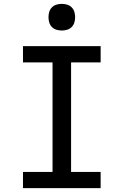

<svg xmlns="http://www.w3.org/2000/svg" viewBox="-20 -974 640 994"><path d="M99 0V-84H252V-651H99V-735H501V-651H348V-84H501V0ZM300 -816Q286 -816 272.5 -820Q259 -824 249 -834Q239 -844 235 -857.5Q231 -871 231 -885Q231 -899 235 -912.5Q239 -926 249 -936Q259 -946 272.5 -950Q286 -954 300 -954Q314 -954 327.5 -950Q341 -946 351 -936Q361 -926 365 -912.5Q369 -899 369 -885Q369 -871 365 -857.5Q361 -844 351 -834Q341 -824 327.5 -820Q314 -816 300 -816Z"/></svg>

Font: Iosevka Fixed Medium Extended
Style: Regular
Weight: 500
Width: 7
Monospace: yes
Designer: Belleve Invis
Foundry: Belleve Invis
Version: Version 24.1.1; ttfautohint (v1.8.4)